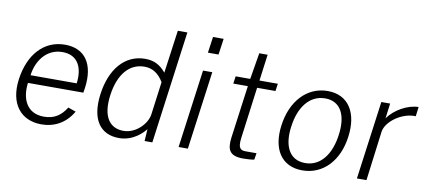

<svg xmlns="http://www.w3.org/2000/svg" viewBox="-68 -989 2780 1246"><g transform="rotate(10 1321.5 -366.0)"><path d="M117 -240H482L487 -272C509 -431 444 -526 312 -526C174 -526 78 -421 55 -254C32 -87 115 10 249 10C333 10 408 -29 454 -110L403 -128C369 -74 327 -42 256 -42C144 -42 103 -133 117 -240ZM125 -292C136 -383 195 -476 304 -476C405 -476 443 -397 429 -292Z M760 10C854 10 914 -54 933 -79L928 0H979L1079 -742H1016L977 -459C939 -505 898 -526 840 -526C705 -526 615 -416 593 -250C570 -79 638 10 760 10ZM781 -41C694 -41 637 -105 657 -254C676 -396 746 -475 844 -475C898 -475 938 -448 970 -395L941 -177C932 -114 862 -41 781 -41Z M1318 -742H1248L1233 -636H1303ZM1283 -516H1222L1152 0H1213Z M1708 -467 1715 -516H1594L1617 -690H1562L1533 -516H1437L1430 -467H1526L1479 -120C1468 -37 1489 1 1577 1C1598 1 1637 -1 1650 -5L1657 -48H1585C1551 -48 1534 -61 1542 -126L1587 -467Z M1968 10C2107 10 2205 -99 2225 -257C2247 -415 2181 -526 2043 -526C1905 -526 1806 -415 1785 -255C1763 -98 1829 10 1968 10ZM1978 -40C1871 -40 1831 -134 1849 -258C1865 -383 1929 -476 2035 -476C2140 -476 2180 -384 2162 -258C2146 -133 2083 -40 1978 -40Z M2327 0H2390L2432 -327C2442 -394 2540 -468 2633 -464L2641 -526C2573 -526 2485 -479 2442 -416L2455 -516H2397Z"/></g></svg>

Font: United Sans ExtraLight
Style: Italic
Weight: 200
Italic angle: -8°
Designer: Pablo Impallari, Rodrigo Fuenzalida (Modified by Dan O. Williams)
Version: Version 1.000;PS 001.000;hotconv 1.0.88;makeotf.lib2.5.64775